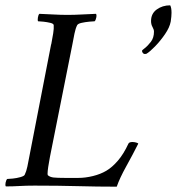

<svg xmlns="http://www.w3.org/2000/svg" viewBox="-26 -698 665 722"><path d="M162 -109Q161 -102 158 -86Q155 -70 153.5 -56Q152 -42 154 -39Q162 -32 175.5 -30.5Q189 -29 217 -29H269Q295 -29 323.5 -36Q352 -43 374 -56Q396 -69 417.5 -94Q439 -119 457 -158Q460 -164 472 -164Q479 -164 486 -162Q493 -160 494 -158Q474 -118 449 -73Q424 -28 413 4Q339 4 267 2Q195 0 104 0Q72 0 47 1.5Q22 3 -4 3Q-7 -1 -5 -11Q-3 -21 1 -25Q7 -25 22 -26.5Q37 -28 51 -32Q65 -36 67 -41Q73 -53 77 -72Q81 -91 85 -113L166 -530Q166 -531 167 -533Q171 -554 174 -572.5Q177 -591 176 -603Q176 -609 163.5 -612Q151 -615 137 -616.5Q123 -618 117 -618Q115 -622 116.5 -632Q118 -642 122 -646Q150 -645 176 -643.5Q202 -642 228 -642Q254 -642 280.5 -643.5Q307 -645 335 -646Q338 -642 336 -632Q334 -622 330 -618Q325 -618 309.5 -616.5Q294 -615 280.5 -612Q267 -609 264 -603Q258 -591 254 -571.5Q250 -552 246 -530ZM542 -619Q542 -647 563.5 -662.5Q585 -678 614 -678Q619 -669 619 -650Q619 -637 616 -617Q612 -595 594.5 -569.5Q577 -544 557 -523.5Q537 -503 525 -496Q524 -495 518 -495Q514 -495 511 -499Q508 -503 508 -507Q508 -509 519 -517.5Q530 -526 541.5 -541Q553 -556 553 -579Q553 -587 547.5 -596.5Q542 -606 542 -619Z"/></svg>

Font: Amiri
Style: Italic
Weight: 400
Italic angle: 10°
Designer: Khaled Hosny
Version: Version 0.113